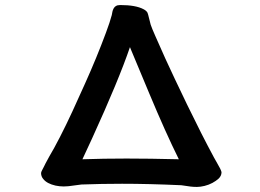

<svg xmlns="http://www.w3.org/2000/svg" viewBox="-20 -696 1040 769"><path d="M144.5 -2.9Q144.5 -6.8 148.9 -14.9Q153.3 -22.9 156 -28.6Q158.7 -34.2 159.9 -36.4Q161.1 -38.6 162.1 -41Q170.4 -57.1 177.7 -69.8Q194.8 -98.1 220 -147Q245.1 -195.8 270.3 -250.5Q295.4 -305.2 320.8 -361.8Q367.2 -464.8 404.3 -564.9Q420.4 -607.9 427.7 -635.7Q428.7 -640.1 429.7 -646.2Q430.7 -652.3 432.6 -656.7Q438 -671.4 451.2 -674.8Q456.1 -675.8 461.9 -675.8Q523.4 -675.8 554.7 -659.2Q566.4 -653.3 570.8 -645Q573.7 -637.2 575.7 -627.9Q579.1 -613.3 583.5 -597.2Q588.4 -582.5 602.5 -550.8Q644 -455.6 679.7 -380.9L729 -277.8Q788.1 -155.8 836.9 -65.4Q843.8 -52.7 850.1 -42Q864.7 -17.6 867.2 -6.8V-5.9Q867.2 8.3 855.5 19.5Q845.2 28.8 830.8 36.6Q816.4 44.4 799.3 48.6Q782.2 52.7 768.8 52.7Q755.4 52.7 743.7 51.3Q723.6 48.8 706.1 45.9Q574.7 40 468.8 40Q386.7 40 306.2 43Q266.1 48.8 254.4 49.8Q242.7 50.8 235.4 50.8Q218.8 50.8 202.6 47.4Q168 39.6 153.3 21Q144.5 10.7 144.5 -2.9ZM696.3 -58.1Q642.6 -166.5 577.6 -322.3Q507.8 -489.7 504.6 -497.1Q501.5 -504.4 500.5 -507.3Q456.1 -376.5 348.6 -141.1L310.1 -58.1Q395 -61 486.6 -61Q578.1 -61 696.3 -58.1Z"/></svg>

Font: Bakudai
Style: Bold
Weight: 700
Version: Version 1.48